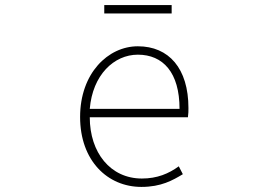

<svg xmlns="http://www.w3.org/2000/svg" viewBox="-20 -722 1040 755"><path d="M536 13C614 13 659 -13 699 -37L683 -68C643 -39 598 -20 538 -20C414 -20 333 -122 333 -261H719C721 -275 721 -286 721 -297C721 -453 644 -540 522 -540C405 -540 295 -434 295 -262C295 -90 403 13 536 13ZM333 -294C344 -427 428 -507 522 -507C621 -507 686 -437 686 -294ZM390 -669H655V-702H390Z"/></svg>

Font: Harano Aji Gothic CN ExtraLight
Style: Regular
Weight: 250
Foundry: Masamichi Hosoda
Version: HaranoAjiGothicCN-ExtraLight version 20230610;ttx 4.39.4